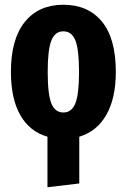

<svg xmlns="http://www.w3.org/2000/svg" viewBox="-20 -568 534 809"><path d="M314 8V205L180 221V8Q106 -13 66 -82Q26 -151 26 -266Q26 -403 84.5 -475.5Q143 -548 247 -548Q351 -548 409.5 -477Q468 -406 468 -265Q468 -154 428 -84Q388 -14 314 8ZM181 -266Q181 -170 196.5 -132Q212 -94 247 -94Q282 -94 297.5 -132.5Q313 -171 313 -265Q313 -360 297.5 -398Q282 -436 247 -436Q212 -436 196.5 -397.5Q181 -359 181 -266Z"/></svg>

Font: Fira Sans Extra Condensed
Style: Bold
Weight: 700
Width: 1
Designer: Carrois Corporate & Edenspiekermann AG
Foundry: Carrois Corporate GbR & Edenspiekermann AG
Version: Version 4.203